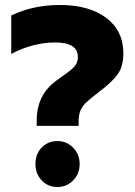

<svg xmlns="http://www.w3.org/2000/svg" viewBox="-20 -734 539 769"><path d="M127 -251Q127 -353 204 -410L229 -428Q264 -452 278 -467.5Q292 -483 292 -506Q292 -564 200 -564Q157 -564 111.5 -552Q66 -540 25 -518V-672Q112 -714 220 -714Q337 -714 405.5 -662.5Q474 -611 474 -520Q474 -469 452 -437.5Q430 -406 378 -367Q343 -340 327 -325.5Q311 -311 303 -293Q295 -275 295 -249V-230H127ZM122 -77Q122 -117 147 -143Q172 -169 210 -169Q247 -169 273 -142.5Q299 -116 299 -77Q299 -38 273 -11.5Q247 15 210 15Q172 15 147 -11.5Q122 -38 122 -77Z"/></svg>

Font: Readiness
Style: Bold
Weight: 700
Designer: Katatrad Team
Foundry: CadsonDemak
Version: Version 1.00;January 16, 2020;FontCreator 12.0.0.2550 64-bit